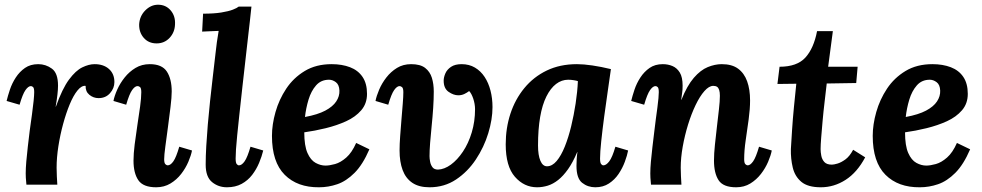

<svg xmlns="http://www.w3.org/2000/svg" viewBox="-20 -783 4163 814"><path d="M92 0Q90 -21 89.5 -29.5Q89 -38 89 -48Q89 -69 91.5 -98.5Q94 -128 98 -162Q102 -196 106 -229Q111 -265 115.5 -297.5Q120 -330 122.5 -355Q125 -380 125 -392Q125 -409 120.5 -413.5Q116 -418 111 -418Q100 -418 88 -401Q76 -384 63 -339L8 -355Q13 -376 22 -403Q31 -430 47 -454.5Q63 -479 86 -495Q109 -511 142 -511Q174 -511 200 -492Q226 -473 226 -420Q226 -404 223.5 -382Q221 -360 216 -331H217Q244 -407 272.5 -445.5Q301 -484 329 -497.5Q357 -511 381 -511Q419 -511 442 -490.5Q465 -470 465 -435Q465 -409 446.5 -388Q428 -367 398 -367Q376 -367 359 -381Q342 -395 343 -419Q326 -421 308.5 -399.5Q291 -378 275.5 -340.5Q260 -303 247.5 -257Q235 -211 227.5 -163Q220 -115 220 -72Q220 -59 221 -35.5Q222 -12 223 0Z M615 -511Q667 -511 687.5 -479.5Q708 -448 708 -395Q708 -371 703 -330Q698 -289 692 -244Q686 -199 681 -162Q676 -125 676 -108Q676 -92 681 -87Q686 -82 691 -82Q703 -82 715 -99Q727 -116 740 -161L794 -145Q790 -124 778.5 -97Q767 -70 748 -45.5Q729 -21 702.5 -5Q676 11 642 11Q587 11 566.5 -19Q546 -49 546 -102Q546 -131 551 -171Q556 -211 562.5 -253Q569 -295 574 -331.5Q579 -368 579 -392Q579 -409 574 -413.5Q569 -418 563 -418Q552 -418 540 -401Q528 -384 515 -339L461 -355Q465 -376 477 -403Q489 -430 508.5 -454.5Q528 -479 554.5 -495Q581 -511 615 -511ZM650 -763Q683 -763 703.5 -739Q724 -715 722 -680Q721 -646 699 -622.5Q677 -599 644 -599Q610 -599 589.5 -622.5Q569 -646 570 -680Q572 -715 596 -739Q620 -763 650 -763Z M1046 -755Q1043 -724 1039.5 -694.5Q1036 -665 1033 -638Q1030 -611 1027 -585Q1016 -489 1008 -417.5Q1000 -346 994.5 -294.5Q989 -243 985.5 -208Q982 -173 980.5 -150Q979 -127 979 -111Q979 -93 983.5 -87.5Q988 -82 993 -82Q1005 -82 1017 -99Q1029 -116 1042 -161L1096 -145Q1090 -120 1078.5 -92.5Q1067 -65 1049 -41.5Q1031 -18 1004.5 -3.5Q978 11 942 11Q906 11 879 -11Q852 -33 852 -85Q852 -121 854.5 -164Q857 -207 861 -255Q865 -303 870.5 -353.5Q876 -404 882 -456Q888 -508 894 -559Q896 -579 899.5 -604.5Q903 -630 907 -652Q891 -651 869.5 -650.5Q848 -650 837 -649L841 -725Q887 -725 918 -730Q949 -735 967 -742Q985 -749 992 -755Z M1386 -511Q1430 -511 1464 -498Q1498 -485 1517 -457Q1536 -429 1536 -385Q1536 -344 1511.5 -315.5Q1487 -287 1447.5 -269Q1408 -251 1361 -239.5Q1314 -228 1270 -222Q1270 -165 1283.5 -134.5Q1297 -104 1318 -92.5Q1339 -81 1360 -81Q1377 -81 1400.5 -87.5Q1424 -94 1448 -115Q1472 -136 1490 -177L1546 -150Q1518 -85 1483 -50Q1448 -15 1410 -2Q1372 11 1333 11Q1241 12 1187 -42Q1133 -96 1133 -207Q1133 -255 1148 -308Q1163 -361 1193.5 -407Q1224 -453 1272 -482Q1320 -511 1386 -511ZM1375 -445Q1341 -445 1320 -421Q1299 -397 1288 -360.5Q1277 -324 1273 -287Q1327 -297 1359 -314Q1391 -331 1405.5 -353Q1420 -375 1419 -399Q1418 -424 1404 -434.5Q1390 -445 1375 -445Z M1937 -511Q1969 -511 1993.5 -496.5Q2018 -482 2034.5 -457Q2051 -432 2059.5 -399Q2068 -366 2068 -329Q2068 -277 2050 -218Q2032 -159 1997.5 -107Q1963 -55 1913.5 -22Q1864 11 1801 11Q1756 11 1728 -8Q1700 -27 1687 -62Q1674 -97 1674 -145Q1674 -171 1676.5 -205.5Q1679 -240 1682 -276Q1685 -312 1687.5 -343Q1690 -374 1690 -392Q1690 -409 1684.5 -413.5Q1679 -418 1674 -418Q1663 -418 1651 -401Q1639 -384 1626 -339L1572 -355Q1576 -376 1587.5 -403Q1599 -430 1618 -454.5Q1637 -479 1663 -495Q1689 -511 1723 -511Q1762 -511 1782.5 -495Q1803 -479 1811 -453Q1819 -427 1819 -395Q1819 -363 1816.5 -325Q1814 -287 1810 -248.5Q1806 -210 1803.5 -177Q1801 -144 1801 -121Q1801 -111 1803.5 -97.5Q1806 -84 1813.5 -74Q1821 -64 1837 -64Q1864 -65 1891.5 -85Q1919 -105 1942.5 -140Q1966 -175 1980 -221.5Q1994 -268 1994 -320Q1994 -331 1992 -342.5Q1990 -354 1986.5 -364.5Q1983 -375 1978.5 -383.5Q1974 -392 1969 -397Q1960 -390 1948.5 -384.5Q1937 -379 1923 -379Q1903 -379 1882 -393.5Q1861 -408 1861 -441Q1861 -455 1868 -471.5Q1875 -488 1892 -499.5Q1909 -511 1937 -511Z M2426 -511Q2454 -511 2491.5 -505.5Q2529 -500 2570 -490Q2565 -453 2557 -399Q2549 -345 2541.5 -288.5Q2534 -232 2529 -184.5Q2524 -137 2524 -111Q2524 -93 2528.5 -87.5Q2533 -82 2538 -82Q2550 -82 2563 -99Q2576 -116 2589 -161L2643 -145Q2639 -124 2629 -97Q2619 -70 2602.5 -45.5Q2586 -21 2561.5 -5Q2537 11 2504 11Q2472 11 2448 -8Q2424 -27 2424 -80Q2424 -93 2425 -109Q2426 -125 2428 -138H2427Q2409 -95 2388.5 -66Q2368 -37 2346.5 -20Q2325 -3 2302.5 4Q2280 11 2257 11Q2202 11 2163 -33.5Q2124 -78 2124 -171Q2124 -240 2144 -301Q2164 -362 2203 -409.5Q2242 -457 2298 -484Q2354 -511 2426 -511ZM2389 -445Q2361 -445 2337.5 -427Q2314 -409 2296.5 -374Q2279 -339 2270 -287Q2261 -235 2261 -166Q2261 -125 2271 -101.5Q2281 -78 2299 -78Q2321 -78 2340 -100.5Q2359 -123 2374.5 -161.5Q2390 -200 2401.5 -247.5Q2413 -295 2420.5 -344.5Q2428 -394 2430 -439Q2425 -441 2412.5 -443Q2400 -445 2389 -445Z M3101 11Q3046 11 3026.5 -19Q3007 -49 3007 -102Q3007 -132 3011 -169.5Q3015 -207 3019.5 -246Q3024 -285 3028 -319.5Q3032 -354 3032 -377Q3032 -392 3029 -401.5Q3026 -411 3020 -415Q3014 -419 3004 -419Q2986 -419 2966.5 -397Q2947 -375 2929 -337.5Q2911 -300 2897 -254.5Q2883 -209 2874.5 -161.5Q2866 -114 2866 -72Q2866 -59 2867 -35.5Q2868 -12 2869 0H2740Q2738 -21 2737.5 -29.5Q2737 -38 2737 -48Q2737 -69 2739.5 -97.5Q2742 -126 2746 -159.5Q2750 -193 2754 -226Q2757 -253 2760.5 -278.5Q2764 -304 2767 -326.5Q2770 -349 2771.5 -366Q2773 -383 2773 -392Q2773 -409 2768.5 -413.5Q2764 -418 2759 -418Q2748 -418 2736 -401Q2724 -384 2711 -339L2656 -355Q2661 -376 2670 -403Q2679 -430 2695 -454.5Q2711 -479 2734 -495Q2757 -511 2790 -511Q2812 -511 2831 -503Q2850 -495 2862 -475.5Q2874 -456 2874 -420Q2874 -401 2872 -389Q2870 -377 2868 -360H2869Q2893 -420 2921.5 -453Q2950 -486 2980.5 -498.5Q3011 -511 3040 -511Q3083 -511 3109 -492Q3135 -473 3147.5 -438.5Q3160 -404 3160 -357Q3160 -321 3154 -277Q3148 -233 3141.5 -189Q3135 -145 3135 -108Q3135 -92 3140 -87Q3145 -82 3150 -82Q3161 -82 3173 -99Q3185 -116 3198 -161L3252 -145Q3248 -124 3236.5 -97Q3225 -70 3206 -45.5Q3187 -21 3161 -5Q3135 11 3101 11Z M3511 -651 3491 -500H3616L3610 -431L3485 -429Q3481 -393 3476 -351.5Q3471 -310 3467.5 -270.5Q3464 -231 3461.5 -199.5Q3459 -168 3459 -151Q3459 -138 3462 -122.5Q3465 -107 3475 -96Q3485 -85 3507 -85Q3515 -85 3530.5 -89.5Q3546 -94 3564 -107Q3582 -120 3597 -148L3648 -116Q3614 -52 3565 -20.5Q3516 11 3460 11Q3405 11 3377.5 -12Q3350 -35 3341 -72.5Q3332 -110 3333 -151Q3335 -185 3338 -231.5Q3341 -278 3346 -329.5Q3351 -381 3356 -428L3276 -427L3285 -500Q3359 -500 3394.5 -539Q3430 -578 3444 -651Z M3933 -511Q3977 -511 4011 -498Q4045 -485 4064 -457Q4083 -429 4083 -385Q4083 -344 4058.5 -315.5Q4034 -287 3994.5 -269Q3955 -251 3908 -239.5Q3861 -228 3817 -222Q3817 -165 3830.5 -134.5Q3844 -104 3865 -92.5Q3886 -81 3907 -81Q3924 -81 3947.5 -87.5Q3971 -94 3995 -115Q4019 -136 4037 -177L4093 -150Q4065 -85 4030 -50Q3995 -15 3957 -2Q3919 11 3880 11Q3788 12 3734 -42Q3680 -96 3680 -207Q3680 -255 3695 -308Q3710 -361 3740.5 -407Q3771 -453 3819 -482Q3867 -511 3933 -511ZM3922 -445Q3888 -445 3867 -421Q3846 -397 3835 -360.5Q3824 -324 3820 -287Q3874 -297 3906 -314Q3938 -331 3952.5 -353Q3967 -375 3966 -399Q3965 -424 3951 -434.5Q3937 -445 3922 -445Z"/></svg>

Font: Lora
Style: Bold Italic
Weight: 700
Italic angle: -3°
Designer: Olga Karpushina, Alexei Vanyashin (Cyrillic)
Foundry: Cyreal
Version: Version 3.004